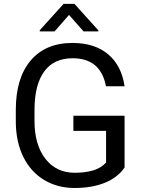

<svg xmlns="http://www.w3.org/2000/svg" viewBox="-20 -937 721 967"><path d="M607.4 -93.3Q571.3 -41.5 506.6 -15.9Q441.9 9.8 356 9.8Q269 9.8 201.7 -31Q134.3 -71.8 97.4 -147Q60.5 -222.2 59.6 -321.3V-383.3Q59.6 -543.9 134.5 -632.3Q209.5 -720.7 345.2 -720.7Q456.5 -720.7 524.4 -663.8Q592.3 -606.9 607.4 -502.4H513.7Q487.3 -643.6 345.7 -643.6Q251.5 -643.6 202.9 -577.4Q154.3 -511.2 153.8 -385.7V-327.6Q153.8 -208 208.5 -137.5Q263.2 -66.9 356.4 -66.9Q409.2 -66.9 448.7 -78.6Q488.3 -90.3 514.2 -118.2V-277.8H349.6V-354H607.4ZM475.6 -783.7V-778.8H400.9L327.6 -861.8L254.9 -778.8H180.2V-784.7L300.3 -917.5H355Z"/></svg>

Font: Roboto-ThirdPerson-AD3FC
Style: ThirdPerson-AD3FC
Weight: 400
Designer: Google
Version: Version 2.137; 2017